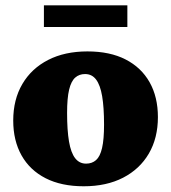

<svg xmlns="http://www.w3.org/2000/svg" viewBox="-20 -668 628 704"><path d="M295.5 -68Q317.5 -68 332.2 -81Q347 -94 354.2 -125.2Q361.5 -156.5 361.5 -211Q361.5 -274.5 354.5 -315.5Q347.5 -356.5 332.2 -376.5Q317 -396.5 292 -396.5Q270.5 -396.5 255.8 -383.5Q241 -370.5 233.5 -339.5Q226 -308.5 226 -253.5Q226 -190.5 233 -149.2Q240 -108 255.5 -88Q271 -68 295.5 -68ZM287 15Q205 15 147.2 -14.5Q89.5 -44 59 -98.2Q28.5 -152.5 28.5 -226Q28.5 -303 62 -360Q95.5 -417 156.5 -448.2Q217.5 -479.5 300.5 -479.5Q383 -479.5 440.5 -450Q498 -420.5 528.5 -366.5Q559 -312.5 559 -238.5Q559 -162 525.8 -105Q492.5 -48 431.5 -16.5Q370.5 15 287 15ZM141 -569V-648.5H447V-569Z"/></svg>

Font: Newsreader ExtraBold
Style: Regular
Weight: 800
Designer: Hugues Gentile
Foundry: Production Type
Version: Version 1.003